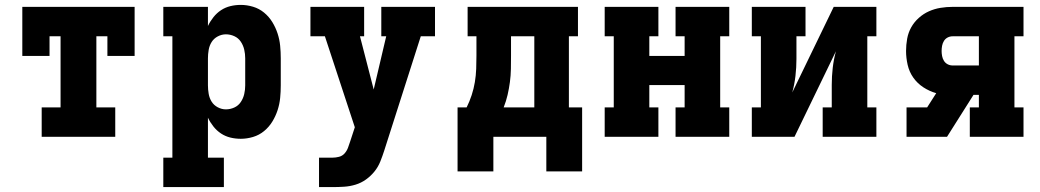

<svg xmlns="http://www.w3.org/2000/svg" viewBox="-20 -558 4240 783"><path d="M150 0V-120H227V-410H182V-330H71V-530H529V-330H418V-410H373V-120H450V0Z M646 205V85H683V-410H646V-530H828V-452Q837 -471 850.5 -488Q864 -505 881.5 -516.5Q899 -528 919.5 -533Q940 -538 962 -538Q987 -538 1012 -530.5Q1037 -523 1057 -506.5Q1077 -490 1090.5 -468Q1104 -446 1112 -421.5Q1120 -397 1122.5 -371.5Q1125 -346 1125 -320V-210Q1125 -184 1122.5 -158.5Q1120 -133 1112 -108.5Q1104 -84 1090.5 -62Q1077 -40 1057 -23.5Q1037 -7 1012 0.5Q987 8 962 8Q940 8 919.5 3Q899 -2 881.5 -13.5Q864 -25 850.5 -42Q837 -59 828 -78V85H893V205ZM901 -112Q919 -112 935.5 -119.5Q952 -127 962 -142Q972 -157 976 -174.5Q980 -192 980 -210V-320Q980 -338 976 -355.5Q972 -373 962 -388Q952 -403 935.5 -410.5Q919 -418 901 -418Q884 -418 868 -409.5Q852 -401 843 -386.5Q834 -372 831 -354.5Q828 -337 828 -320V-210Q828 -193 831 -175.5Q834 -158 843 -143.5Q852 -129 868 -120.5Q884 -112 901 -112Z M1281 205V85H1335Q1349 85 1362.5 81.5Q1376 78 1385 68Q1394 58 1399 45Q1404 32 1408 19L1427 -39L1305 -410H1246V-530H1465V-410H1448L1504 -193L1555 -410H1535V-530H1754V-410H1696L1547 56Q1540 78 1531 100.5Q1522 123 1507 141.5Q1492 160 1472.5 174Q1453 188 1430 195Q1407 202 1383 203.5Q1359 205 1335 205Z M1992 141H1846V-120H1883Q1895 -144 1903.5 -170Q1912 -196 1916.5 -223Q1921 -250 1922 -277Q1923 -304 1923 -331V-410H1887V-530H2337V-410H2300V-120H2354V141H2208V0H1992ZM2034 -120H2159V-410H2064V-331Q2064 -304 2063.5 -277Q2063 -250 2059.5 -223.5Q2056 -197 2050 -171Q2044 -145 2034 -120Z M2446 0V-120H2483V-410H2446V-530H2665V-410H2628V-330H2772V-410H2735V-530H2954V-410H2917V-120H2954V0H2735V-120H2772V-211H2628V-120H2665V0Z M3046 0V-120H3083V-410H3046V-530H3265V-410H3228V-318Q3228 -283 3224 -248.5Q3220 -214 3211 -181L3380 -530H3554V-410H3517V-120H3554V0H3335V-120H3372V-212Q3372 -247 3376 -281.5Q3380 -316 3389 -349L3220 0Z M3677 0V-120H3761L3798 -178Q3770 -186 3745.5 -202Q3721 -218 3704.5 -241.5Q3688 -265 3681.5 -293.5Q3675 -322 3675 -350Q3675 -375 3679.5 -400Q3684 -425 3696 -446.5Q3708 -468 3727 -485Q3746 -502 3768.5 -512Q3791 -522 3815.5 -526Q3840 -530 3865 -530H4154V-410H4117V-120H4154V0H3935V-120H3972V-171H3950L3842 0ZM3865 -291H3972V-410H3865Q3854 -410 3844.5 -405Q3835 -400 3829.5 -391Q3824 -382 3822 -371.5Q3820 -361 3820 -350Q3820 -340 3822 -329.5Q3824 -319 3829.5 -310Q3835 -301 3844.5 -296Q3854 -291 3865 -291Z"/></svg>

Font: Iosevka Slab Heavy Extended
Style: Regular
Weight: 900
Width: 7
Monospace: yes
Designer: Belleve Invis
Foundry: Belleve Invis
Version: Version 11.1.0; ttfautohint (v1.8.3)